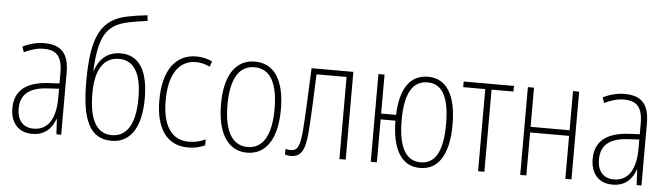

<svg xmlns="http://www.w3.org/2000/svg" viewBox="-48 -951 4012 1153"><g transform="rotate(5 1958.0 -374.5)"><path d="M172 10C252 10 290 -38 310 -92H312L317 0H346V-375C346 -489 300 -539 198 -539C154 -539 110 -528 68 -507L79 -474C124 -495 159 -505 196 -505C274 -505 309 -469 309 -370V-306L235 -302C108 -293 40 -239 40 -133C40 -53 82 10 172 10ZM177 -22C115 -22 78 -62 78 -134C78 -219 129 -263 238 -270L309 -274V-219C309 -101 269 -22 177 -22Z M650 10C759 10 827 -80 827 -260C827 -430 770 -518 660 -518C576 -518 529 -466 508 -402H505C515 -608 560 -679 683 -706C713 -713 758 -720 803 -726L800 -760C756 -755 709 -748 681 -742C524 -710 468 -605 468 -332C468 -101 518 10 650 10ZM649 -24C567 -24 511 -89 511 -262C510 -404 559 -484 653 -484C746 -484 789 -403 789 -258C789 -91 731 -24 649 -24Z M1111 10C1146 10 1182 3 1213 -12V-48C1181 -32 1146 -25 1113 -25C1009 -25 953 -107 953 -260C953 -417 1012 -505 1114 -505C1144 -505 1170 -498 1199 -485L1210 -518C1180 -532 1148 -539 1113 -539C988 -539 915 -436 915 -259C915 -85 985 10 1111 10Z M1466 10C1583 10 1647 -91 1647 -266C1647 -443 1583 -539 1468 -539C1351 -539 1286 -441 1286 -266C1286 -91 1352 10 1466 10ZM1467 -24C1374 -24 1325 -110 1325 -266C1325 -422 1374 -505 1468 -505C1561 -505 1609 -423 1609 -266C1609 -108 1560 -24 1467 -24Z M1729 7C1792 7 1816 -35 1825 -146C1833 -257 1835 -333 1842 -495H2023V0H2061V-529H1809C1801 -339 1798 -262 1790 -150C1782 -55 1767 -28 1725 -28C1714 -28 1705 -30 1695 -33V1C1705 5 1716 7 1729 7Z M2510 11C2622 11 2682 -88 2682 -265C2682 -444 2622 -539 2511 -539C2403 -539 2344 -453 2339 -294H2249V-529H2212V0H2249V-259H2338C2340 -85 2398 11 2510 11ZM2510 -23C2420 -23 2375 -106 2375 -266C2375 -425 2420 -505 2511 -505C2600 -505 2643 -425 2643 -265C2643 -104 2600 -23 2510 -23Z M2859 0H2897V-495H3029V-529H2726V-495H2859Z M3113 0H3150V-259H3385V0H3422V-529H3385V-293H3150V-529H3113Z M3670 10C3750 10 3788 -38 3808 -92H3810L3815 0H3844V-375C3844 -489 3798 -539 3696 -539C3652 -539 3608 -528 3566 -507L3577 -474C3622 -495 3657 -505 3694 -505C3772 -505 3807 -469 3807 -370V-306L3733 -302C3606 -293 3538 -239 3538 -133C3538 -53 3580 10 3670 10ZM3675 -22C3613 -22 3576 -62 3576 -134C3576 -219 3627 -263 3736 -270L3807 -274V-219C3807 -101 3767 -22 3675 -22Z"/></g></svg>

Font: Noto Sans Condensed ExtraLight
Style: Regular
Weight: 200
Width: 3
Designer: Monotype Design Team
Foundry: Monotype Imaging Inc.
Version: Version 2.013